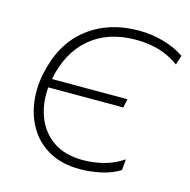

<svg xmlns="http://www.w3.org/2000/svg" viewBox="-107 -831 937 946"><g transform="rotate(15 361.0 -358.5)"><path d="M382 9.5Q293 9.5 229.5 -24.2Q166 -58 128.8 -116Q91.5 -174 80.8 -247.2Q70 -320.5 86.5 -399.5Q120 -559 226.8 -642.2Q333.5 -725.5 488 -725.5Q555 -725.5 616.8 -707.5Q678.5 -689.5 721.5 -659L706 -611.5Q654.5 -648 601 -663Q547.5 -678 486 -678Q342.5 -678 252 -600.5Q161.5 -523 135 -384H520L510.5 -339.5H128Q120.5 -259 146.2 -190.2Q172 -121.5 231.5 -79.5Q291 -37.5 385 -37.5Q438 -37.5 490.5 -51Q543 -64.5 589 -96L584 -40Q543.5 -14.5 489.5 -2.5Q435.5 9.5 382 9.5Z"/></g></svg>

Font: Commissioner ExtraLight
Style: Italic
Weight: 200
Italic angle: -12°
Designer: Kostas Bartsokas
Foundry: Kostas Bartsokas
Version: Version 1.000; ttfautohint (v1.8.3)